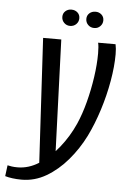

<svg xmlns="http://www.w3.org/2000/svg" viewBox="-118 -665 531 821"><g transform="rotate(5 147.5 -254.5)"><path d="M6 117Q-15 117 -33.5 114.5Q-52 112 -65 108L-59 61Q-51 63 -40.5 64.5Q-30 66 -16 66Q32 66 76.5 37.5Q121 9 159 -38.5Q197 -86 222 -142Q241 -185 255 -238.5Q269 -292 277 -347Q285 -402 285 -449Q285 -464 284 -476Q283 -488 281 -495H356Q360 -477 360 -452Q360 -400 349 -337Q338 -274 318 -211Q298 -148 272 -95Q243 -37 202 11Q161 59 111.5 88Q62 117 6 117ZM76 55 45 -495H123L142 22ZM155 -556Q140 -556 129.5 -566.5Q119 -577 119 -592Q119 -607 129.5 -616.5Q140 -626 155 -626Q171 -626 181.5 -616.5Q192 -607 192 -592Q192 -577 181.5 -566.5Q171 -556 155 -556ZM259 -556Q243 -556 232.5 -566.5Q222 -577 222 -592Q222 -607 232.5 -616.5Q243 -626 259 -626Q274 -626 284.5 -616.5Q295 -607 295 -592Q295 -577 284.5 -566.5Q274 -556 259 -556Z"/></g></svg>

Font: Alumni Sans Medium
Style: Italic
Weight: 500
Italic angle: -8°
Designer: Robert E. Leuschke
Foundry: Robert E. Leuschke
Version: Version 1.016